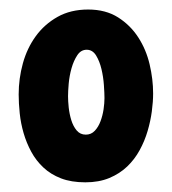

<svg xmlns="http://www.w3.org/2000/svg" viewBox="-20 -726 359 401"><path d="M299.8 -530.8Q299.8 -513.7 297.1 -493.4Q294.4 -473.1 288.3 -452.4Q282.2 -431.6 271.7 -412.4Q261.2 -393.1 245.6 -378.2Q230 -363.3 208.3 -354.2Q186.5 -345.2 158.2 -345.2Q128.9 -345.2 107.4 -353.5Q85.9 -361.8 70.6 -376.2Q55.2 -390.6 45.2 -409.2Q35.2 -427.7 29.3 -448Q23.4 -468.3 21.2 -489.3Q19 -510.3 19 -528.8Q19 -562 27.8 -593.8Q36.6 -625.5 54.7 -650.4Q72.8 -675.3 100.1 -690.7Q127.4 -706.1 164.1 -706.1Q200.7 -706.1 226.6 -689.7Q252.4 -673.3 268.8 -647.9Q285.2 -622.6 292.5 -591.6Q299.8 -560.5 299.8 -530.8ZM198.2 -521Q198.2 -531.2 197 -548.3Q195.8 -565.4 191.9 -581.8Q188 -598.1 180.7 -610.1Q173.3 -622.1 161.1 -622.1Q148.9 -622.1 141.4 -610.6Q133.8 -599.1 129.4 -583.5Q125 -567.9 123.5 -551.5Q122.1 -535.2 122.1 -524.9Q122.1 -515.1 123.5 -501.5Q125 -487.8 128.9 -475.1Q132.8 -462.4 140.1 -453.6Q147.5 -444.8 159.2 -444.8Q170.4 -444.8 178 -452.9Q185.5 -460.9 189.9 -472.7Q194.3 -484.4 196.3 -497.6Q198.2 -510.7 198.2 -521Z"/></svg>

Font: Spicy Rice
Style: Regular
Weight: 400
Version: Version 1.000